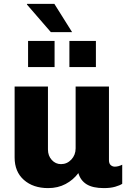

<svg xmlns="http://www.w3.org/2000/svg" viewBox="-20 -955 660 985"><path d="M226 -188Q226 -156 245.5 -134.5Q265 -113 293 -113Q324 -113 346 -136.5Q368 -160 368 -194V-511H539V-133Q539 -116 548 -108Q557 -100 569 -100Q587 -100 607 -110V-12Q595 -4 571 3Q547 10 513 10Q456 10 424.5 -9.5Q393 -29 382 -67Q356 -32 316.5 -11Q277 10 227 10Q150 10 102.5 -32Q55 -74 55 -147V-511H226ZM350 -790H241L118 -932L119 -935H259ZM260 -745V-611H124V-745ZM472 -745V-611H336V-745Z"/></svg>

Font: Chivo ExtraBold
Style: Regular
Weight: 800
Designer: Hector Gatti
Foundry: Omnibus-Type
Version: Version 1.007